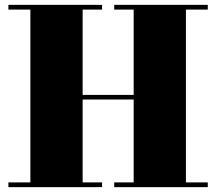

<svg xmlns="http://www.w3.org/2000/svg" viewBox="-20 -770 889 790"><path d="M14.5 -19.5V0H400V-19.5H320V-360.5H530V-19.5H450V0H835V-19.5H745V-730.5H835V-750H450V-730.5H530V-379.5H320V-730.5H400V-750H14.5V-730.5H105V-19.5Z"/></svg>

Font: Bodoni* 11pt Fatface
Style: Regular
Weight: 900
Version: Version 2.3